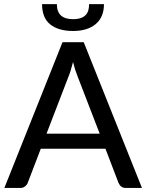

<svg xmlns="http://www.w3.org/2000/svg" viewBox="-20 -925 720 945"><path d="M209 -267.1H470.7L361.8 -549.3Q348.1 -583.5 339.4 -619.6Q327.1 -571.3 317.4 -548.8ZM598.6 0Q574.7 0 563.5 -24.4L499 -192.9H180.7L116.2 -24.4Q113.3 -15.6 103.5 -7.8Q93.8 0 81.5 0H1.5L287.6 -717.3H392.1L678.7 0ZM187 -904.8H259.8Q259.8 -830.6 339.4 -830.6Q401.4 -830.6 414.6 -873.5Q418.5 -887.7 418.5 -904.8H491.7Q491.7 -840.8 451.2 -806.6Q410.6 -772.5 339.4 -772.5Q268.1 -772.5 227.5 -804.7Q187 -836.9 187 -904.8Z"/></svg>

Font: Lato-Medium
Style: Regular
Weight: 500
Designer: Lukasz Dziedzic
Foundry: tyPoland Lukasz Dziedzic
Version: Version 2.006; 2014-01-15